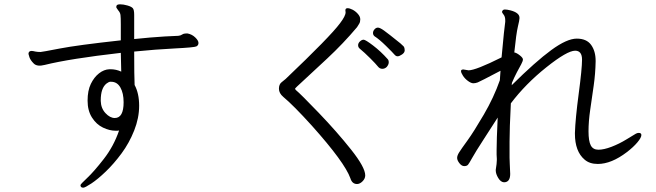

<svg xmlns="http://www.w3.org/2000/svg" viewBox="-20 -795 3040 890"><path d="M366 75Q374 75 403.5 55.5Q433 36 470.5 0Q508 -36 543.5 -84Q579 -132 602 -190Q625 -248 625 -305Q625 -362 604 -401Q602 -441 602 -556Q701 -566 791 -570.5Q881 -575 890.5 -580Q900 -585 900 -596Q900 -607 885 -621.5Q870 -636 849 -640H843Q832 -640 824.5 -635Q817 -630 807 -629L744 -626Q678 -622 602 -614V-726Q602 -749 596 -756.5Q590 -764 571 -769.5Q552 -775 537 -775Q522 -775 520 -768L519 -763Q519 -759 521.5 -756.5Q524 -754 528 -747Q537 -737 538.5 -725.5Q540 -714 540 -681V-608Q339 -586 256.5 -570Q174 -554 168 -554Q162 -554 155.5 -554.5Q149 -555 144 -556Q139 -557 135 -558Q131 -559 127 -559Q112 -559 112 -545Q112 -543 116.5 -529.5Q121 -516 136.5 -500.5Q152 -485 187 -494Q304 -523 540 -550L542 -463Q518 -474 493 -474H487Q462 -473 439 -455Q416 -437 401 -406Q386 -375 386 -328.5Q386 -282 406.5 -250Q427 -218 457.5 -203.5Q488 -189 516 -189H524Q528 -189 532 -190Q507 -117 461 -58Q415 1 384 30Q353 59 353 63Q353 75 366 75ZM447 -327V-330Q447 -387 474 -408Q485 -416 491 -416H495Q523 -416 538 -389.5Q553 -363 553 -321Q553 -248 512 -248Q490 -248 469 -270.5Q448 -293 447 -327Z M1581 -747 1582 -738Q1582 -721 1556 -687Q1511 -626 1304 -429Q1297 -423 1285 -413.5Q1273 -404 1273 -383.5Q1273 -363 1293 -346Q1340 -307 1426 -212Q1578 -42 1604 31Q1612 58 1635 58Q1648 58 1660.5 45.5Q1673 33 1673 18Q1673 -19 1607.5 -101.5Q1542 -184 1458 -271.5Q1374 -359 1351 -378Q1348 -381 1348 -385Q1348 -386 1385.5 -420.5Q1423 -455 1497 -524Q1571 -593 1635 -669Q1640 -677 1645 -685Q1650 -693 1650 -705.5Q1650 -718 1639 -730.5Q1628 -743 1614.5 -750Q1601 -757 1591 -757Q1581 -757 1581 -747ZM1851 -580 1836 -594Q1779 -640 1760 -653.5Q1741 -667 1732 -667Q1723 -667 1716 -659Q1709 -651 1709 -642Q1709 -633 1716 -627Q1738 -613 1769.5 -582Q1801 -551 1808 -542.5Q1815 -534 1823 -534Q1831 -534 1843.5 -542.5Q1856 -551 1856 -562Q1856 -573 1851 -580ZM1773 -485Q1782 -496 1782 -506Q1782 -516 1777 -521Q1745 -557 1709.5 -584Q1674 -611 1665.5 -611Q1657 -611 1648.5 -603Q1640 -595 1640 -585.5Q1640 -576 1647 -570Q1669 -552 1696 -525Q1723 -498 1731.5 -487Q1740 -476 1752 -476Q1764 -476 1773 -485Z M2941 -179Q2934 -179 2927 -175Q2920 -171 2885 -149.5Q2850 -128 2814.5 -114.5Q2779 -101 2754 -101Q2729 -101 2718.5 -121Q2708 -141 2708 -186.5Q2708 -232 2716 -287Q2724 -342 2732 -398Q2740 -454 2741 -510V-513Q2741 -558 2720 -587Q2699 -616 2653.5 -616Q2608 -616 2535.5 -563Q2463 -510 2352 -400Q2353 -404 2353 -411Q2364 -437 2376 -460L2396 -497Q2404 -512 2404 -519.5Q2404 -527 2389.5 -538.5Q2375 -550 2364 -552Q2373 -640 2380.5 -671Q2388 -702 2388 -710V-713Q2388 -736 2346 -747Q2330 -751 2320.5 -751Q2311 -751 2308 -743V-742L2307 -741Q2307 -736 2314.5 -727Q2322 -718 2322 -701V-694Q2318 -670 2305 -529Q2185 -469 2152 -469L2128 -473Q2117 -473 2117 -465.5Q2117 -458 2126 -444Q2135 -430 2149.5 -419.5Q2164 -409 2174 -409Q2184 -409 2194.5 -413Q2205 -417 2300 -467L2297 -423Q2269 -343 2222.5 -263.5Q2176 -184 2147 -144Q2118 -104 2108.5 -89Q2099 -74 2099 -63Q2099 -52 2109.5 -38.5Q2120 -25 2132 -25Q2144 -25 2149.5 -31.5Q2155 -38 2169 -63.5Q2183 -89 2224.5 -153Q2266 -217 2287 -250Q2282 -145 2282 -100V-78Q2282 -68 2283 -59V-53Q2283 -38 2278 -8V-5Q2278 11 2289.5 30Q2301 49 2316 50Q2345 50 2345 11L2343 -35Q2342 -49 2342 -64V-139Q2342 -198 2348 -316Q2416 -406 2512.5 -483Q2609 -560 2646 -560Q2678 -560 2678 -518.5Q2678 -477 2662.5 -360.5Q2647 -244 2645 -179V-175Q2645 -93 2690 -55Q2713 -35 2751 -35Q2814 -35 2886 -90Q2916 -113 2934.5 -135Q2953 -157 2953 -169Q2953 -179 2941 -179Z"/></svg>

Font: LXGW WenKai Mono TC
Style: Regular
Weight: 400
Designer: LXGW / Fontworks Inc.
Foundry: LXGW / Fontworks Inc.
Version: Version 1.330